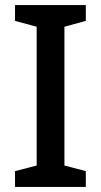

<svg xmlns="http://www.w3.org/2000/svg" viewBox="-20 -734 397 754"><path d="M317 0H39V-62L124 -84V-629L39 -652V-714H317V-652L233 -629V-84L317 -62Z"/></svg>

Font: Noto Sans Lao Medium
Style: Regular
Weight: 500
Designer: Monotype Design Team
Foundry: Monotype Imaging Inc.
Version: Version 2.003; ttfautohint (v1.8.4.7-5d5b)